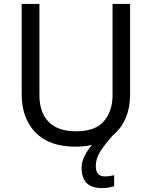

<svg xmlns="http://www.w3.org/2000/svg" viewBox="-20 -734 771 974"><path d="M466 107Q466 136 478 148.5Q490 161 511 161Q528 161 539.5 158.5Q551 156 559 155V211Q545 215 531 217.5Q517 220 497 220Q444 220 419 194Q394 168 394 117Q394 86 410 55.5Q426 25 447 1Q408 10 362 10Q229 10 159.5 -62.5Q90 -135 90 -254V-714H180V-251Q180 -164 226.5 -116Q273 -68 367 -68Q464 -68 507.5 -119.5Q551 -171 551 -252V-714H640V-252Q640 -189 618 -136Q596 -83 552 -47Q508 3 487 37.5Q466 72 466 107Z"/></svg>

Font: Noto Sans Linear A
Style: Regular
Weight: 400
Designer: Monotype Design Team
Foundry: Monotype Imaging Inc.
Version: Version 2.002; ttfautohint (v1.8.4.7-5d5b)